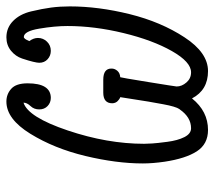

<svg xmlns="http://www.w3.org/2000/svg" viewBox="-55 -604 667 597"><g transform="rotate(-90 278.5 -305.5)"><path d="M68.8 -194.8Q68.8 -276.9 92 -373.5Q115.2 -470.2 161.1 -544.7Q207 -619.1 261.2 -619.1Q284.2 -619.1 301 -604Q317.9 -588.9 317.9 -553.2Q317.9 -481.4 272.9 -481Q257.8 -481 247.3 -491Q236.8 -501 236.8 -517.1Q236.8 -533.2 247.3 -544.2Q257.8 -555.2 257.8 -565.9Q212.9 -551.8 171.4 -428.5Q129.9 -305.2 129.9 -190.9Q129.9 -181.2 130.9 -166Q131.8 -150.9 136 -118.9Q140.1 -86.9 150.6 -65.9Q161.1 -44.9 178.2 -44.9Q212.4 -44.9 236.8 -80.1L237.8 -81.1Q245.6 -92.3 252.9 -131.8Q254.9 -144 261.2 -178.2Q269 -229 274.9 -265.1L272 -266.1Q270 -267.1 267.6 -269Q265.1 -271 262.5 -273.4Q259.8 -275.9 257.8 -280.5Q255.9 -285.2 255.9 -290Q255.9 -317.9 289.1 -317.9H329.1Q364.3 -317.9 363.8 -292Q363.8 -282.2 356.9 -274.2Q350.1 -266.1 336.9 -265.1Q335.9 -264.2 322 -178.5Q308.1 -92.8 308.1 -89.8Q308.1 -73.7 320.6 -59.3Q333 -44.9 352.1 -44.9Q384.3 -44.9 418.2 -104.5Q452.1 -164.1 474.1 -254.6Q496.1 -345.2 496.1 -429.2Q496.1 -468.3 488 -516.6Q480 -564.9 461.9 -564.9Q456.1 -564.9 449.2 -547.9Q459 -534.7 459 -521Q459 -504.9 447.5 -492.9Q436 -481 418.9 -481Q403.8 -481 392.8 -491Q381.8 -501 381.8 -517.1Q381.8 -522.9 385 -536.4Q388.2 -549.8 395 -570.3Q401.9 -590.8 419.4 -605Q437 -619.1 460.9 -619.1Q490.7 -619.1 512 -598.1Q533.2 -577.1 541.5 -542.5Q549.8 -507.8 553.5 -480Q557.1 -452.1 557.1 -421.9Q557.1 -333 533 -235.6Q508.8 -138.2 460.9 -65.2Q413.1 7.8 356 7.8Q296.9 7.8 271 -42Q231 7.8 172.9 7.8Q128.9 7.8 106.4 -27.1Q84 -62 74.2 -127Q68.8 -164.1 68.8 -194.8Z"/></g></svg>

Font: CMU Typewriter Text
Style: LightOblique
Weight: 200
Italic angle: -9.46001°
Version: Version 0.7.0